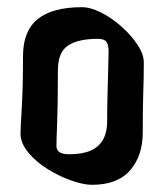

<svg xmlns="http://www.w3.org/2000/svg" viewBox="-20 -519 457 534"><path d="M236 -5Q212 -5 178 -17Q144 -29 112 -49Q80 -69 58.5 -95Q37 -121 37 -148Q37 -160 40.5 -218Q44 -276 44 -363Q44 -433 85 -466Q126 -499 208 -499Q232 -499 261.5 -484Q291 -469 318 -445Q345 -421 362.5 -394.5Q380 -368 380 -345Q380 -307 378.5 -263Q377 -219 377 -150Q377 -86 342 -45.5Q307 -5 236 -5ZM172 -90Q227 -90 252.5 -113Q278 -136 278 -181Q278 -213 279 -253.5Q280 -294 281 -328.5Q282 -363 282 -377Q282 -394 276 -402.5Q270 -411 252 -411Q198 -411 169.5 -392.5Q141 -374 141 -323Q141 -227 139 -178.5Q137 -130 137 -113Q137 -90 172 -90Z"/></svg>

Font: Jaini
Style: Regular
Weight: 400
Designer: Maithili Shingre, Girish Dalvi (Devanagari), Taresh Vohra (Latin)
Foundry: Ek Type
Version: Version 2.000; ttfautohint (v1.8.4.7-5d5b)